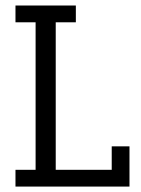

<svg xmlns="http://www.w3.org/2000/svg" viewBox="-20 -687 521 707"><path d="M259.3 -604.9H185.2V-61.7H391.4V-148.1H456.8V0H37V-61.7H111.1V-604.9H37V-666.7H259.3Z"/></svg>

Font: Slabo 27px
Style: Regular
Weight: 400
Version: Version 1.02 Build 003a